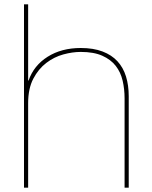

<svg xmlns="http://www.w3.org/2000/svg" viewBox="-20 -860 695 880"><path d="M570 -419V0H551V-409Q551 -452 542 -490.5Q533 -529 510.5 -558Q488 -587 449 -604.5Q410 -622 350 -622Q312 -622 270 -610.5Q228 -599 192 -571.5Q156 -544 132.5 -499Q109 -454 109 -387V0H90V-840H109V-491H111Q135 -560 198.5 -600Q262 -640 350 -640Q408 -640 450 -624Q492 -608 518.5 -579Q545 -550 557.5 -509.5Q570 -469 570 -419Z"/></svg>

Font: TypoPRO Sinkin Sans
Style: 100 Thin
Weight: 100
Designer: Keith Bates
Foundry: K-Type
Version: Sinkin Sans (version 1.0)  by Keith Bates   •   © 2014   www